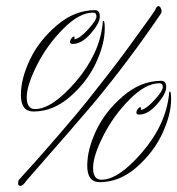

<svg xmlns="http://www.w3.org/2000/svg" viewBox="-20 -580 577 625"><path d="M305 13Q264 13 264 -40.5Q264 -94 293.5 -156Q323 -218 381 -267.5Q439 -317 505 -317Q521 -317 521 -296Q521 -275 491.5 -241Q462 -207 433 -207Q424 -207 424 -213Q424 -219 428.5 -225Q433 -231 436 -231Q439 -231 439 -227L438 -222Q455 -224 482.5 -254Q510 -284 510 -296.5Q510 -309 499 -309Q454 -309 401.5 -256Q349 -203 316 -137.5Q283 -72 283 -33.5Q283 5 310 5Q366 5 442.5 -84Q519 -173 530 -271Q530 -282 533 -282Q537 -282 537 -257Q537 -207 508.5 -145.5Q480 -84 424.5 -35.5Q369 13 305 13ZM89 -217Q48 -217 48 -270.5Q48 -324 77.5 -386Q107 -448 165 -497.5Q223 -547 289 -547Q305 -547 305 -526Q305 -505 275.5 -471Q246 -437 217 -437Q208 -437 208 -443Q208 -449 212.5 -455Q217 -461 220 -461Q223 -461 223 -457L222 -452Q239 -454 266.5 -484Q294 -514 294 -526.5Q294 -539 283 -539Q238 -539 185.5 -486Q133 -433 100 -367.5Q67 -302 67 -263.5Q67 -225 94 -225Q150 -225 226.5 -314Q303 -403 314 -501Q314 -512 317 -512Q321 -512 321 -487Q321 -437 292.5 -375.5Q264 -314 208.5 -265.5Q153 -217 89 -217ZM488 -554Q492 -560 496 -560Q500 -560 503 -554.5Q506 -549 506 -544Q506 -539 504 -536Q401 -384 284 -243Q237 -187 66 8Q55 25 46 25Q39 25 39 17.5Q39 10 41 6Q99 -57 170 -139.5Q241 -222 264 -251.5Q287 -281 324.5 -328.5Q362 -376 399.5 -427.5Q437 -479 459.5 -510.5Q482 -542 484.5 -546.5Q487 -551 488 -554Z"/></svg>

Font: Herr Von Muellerhoff
Style: Regular
Weight: 400
Version: Version 1.000